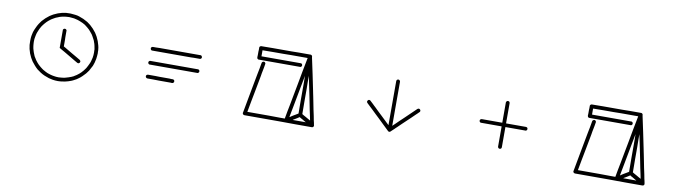

<svg xmlns="http://www.w3.org/2000/svg" viewBox="-33 -1357 6066 1716"><g transform="rotate(10 3000.0 -499.5)"><path d="M807.6 -501Q806.6 -487.3 805.7 -474.6Q804.7 -461.9 802.7 -448.2Q801.8 -439.5 798.8 -431.6Q796.9 -422.9 794.9 -414.1Q791 -403.3 789.1 -396.5Q786.1 -388.7 784.2 -382.8Q782.2 -378.9 780.3 -375Q778.3 -371.1 776.4 -368.2Q772.5 -359.4 767.6 -351.6Q763.7 -342.8 758.8 -335Q752.9 -327.1 748 -320.3Q742.2 -312.5 736.3 -304.7Q722.7 -289.1 708 -275.4Q693.4 -260.7 675.8 -249Q668 -243.2 660.2 -238.3Q652.3 -234.4 643.6 -229.5Q636.7 -225.6 630.9 -222.7Q625 -219.7 617.2 -216.8Q604.5 -211.9 591.8 -208Q579.1 -204.1 565.4 -201.2Q556.6 -199.2 547.9 -198.2Q538.1 -196.3 529.3 -195.3Q522.5 -194.3 516.6 -194.3Q509.8 -193.4 500 -193.4Q487.3 -193.4 475.6 -194.3Q462.9 -195.3 451.2 -197.3Q442.4 -199.2 433.6 -201.2Q424.8 -203.1 416 -205.1Q394.5 -211.9 374 -220.7Q353.5 -229.5 334 -242.2Q326.2 -247.1 319.3 -252.9Q311.5 -257.8 303.7 -263.7Q288.1 -277.3 274.4 -293Q260.7 -307.6 248 -325.2Q242.2 -333 238.3 -340.8Q233.4 -348.6 228.5 -357.4Q219.7 -375 211.9 -393.6Q205.1 -413.1 200.2 -432.6Q198.2 -441.4 197.3 -450.2Q195.3 -459 194.3 -467.8Q193.4 -484.4 193.4 -501Q193.4 -504.9 193.4 -508.8Q193.4 -529.3 196.3 -549.8Q198.2 -558.6 200.2 -568.4Q202.1 -577.1 204.1 -585.9Q210.9 -607.4 220.7 -627Q229.5 -647.5 241.2 -666Q246.1 -673.8 252 -681.6Q256.8 -689.5 262.7 -696.3Q277.3 -712.9 292 -726.6Q306.6 -740.2 324.2 -752.9Q332 -757.8 339.8 -762.7Q347.7 -767.6 356.4 -772.5Q374 -781.2 393.6 -789.1Q412.1 -795.9 431.6 -800.8Q440.4 -802.7 449.2 -803.7Q458 -805.7 466.8 -806.6Q482.4 -807.6 499 -807.6Q503.9 -807.6 508.8 -807.6Q529.3 -806.6 549.8 -803.7Q559.6 -802.7 568.4 -800.8Q577.1 -797.9 585.9 -795.9Q607.4 -789.1 627 -780.3Q646.5 -771.5 666 -759.8Q673.8 -754.9 680.7 -749Q688.5 -744.1 696.3 -737.3Q711.9 -723.6 725.6 -709Q739.3 -693.4 752 -676.8Q756.8 -668.9 761.7 -661.1Q766.6 -653.3 771.5 -644.5Q780.3 -626 788.1 -607.4Q794.9 -588.9 799.8 -569.3Q801.8 -560.5 803.7 -551.8Q804.7 -543 805.7 -534.2Q805.7 -531.2 806.6 -528.3Q806.6 -524.4 806.6 -521.5Q806.6 -513.7 806.6 -509.8Q806.6 -505.9 807.6 -501ZM627.9 -258.8Q634.8 -262.7 641.6 -267.6Q649.4 -271.5 656.2 -276.4Q668.9 -286.1 678.7 -293.9Q687.5 -301.8 693.4 -307.6Q702.1 -317.4 702.1 -317.4Q702.1 -317.4 710 -326.2Q714.8 -333 719.7 -338.9Q724.6 -345.7 729.5 -352.5Q736.3 -363.3 741.2 -374Q747.1 -384.8 752 -396.5Q755.9 -404.3 757.8 -410.2Q759.8 -415 761.7 -422.9Q764.6 -430.7 765.6 -438.5Q767.6 -446.3 769.5 -454.1Q771.5 -465.8 772.5 -477.5Q773.4 -489.3 773.4 -501Q773.4 -501 773.4 -501Q773.4 -501 773.4 -501Q772.5 -517.6 772.5 -517.6Q773.4 -517.6 772.5 -530.3Q771.5 -538.1 769.5 -545.9Q768.6 -553.7 766.6 -561.5Q762.7 -580.1 757.8 -590.8Q753.9 -601.6 752.9 -605.5Q747.1 -617.2 747.1 -617.2Q747.1 -617.2 741.2 -627.9Q737.3 -635.7 733.4 -642.6Q728.5 -649.4 724.6 -657.2Q714.8 -669.9 707 -678.7Q699.2 -688.5 693.4 -694.3Q683.6 -703.1 683.6 -703.1Q683.6 -703.1 674.8 -710.9Q668 -716.8 661.1 -721.7Q655.3 -726.6 648.4 -731.4Q637.7 -737.3 627 -743.2Q616.2 -749 604.5 -752.9Q604.5 -752.9 604.5 -752.9Q604.5 -752.9 604.5 -752.9Q588.9 -758.8 588.9 -758.8Q588.9 -758.8 577.1 -762.7Q569.3 -765.6 561.5 -766.6Q553.7 -768.6 544.9 -770.5Q525.4 -773.4 513.7 -773.4Q501 -774.4 500 -774.4Q483.4 -773.4 483.4 -773.4Q483.4 -773.4 470.7 -772.5Q462.9 -771.5 455.1 -770.5Q447.3 -769.5 439.5 -767.6Q428.7 -764.6 417 -761.7Q406.2 -757.8 395.5 -752.9Q395.5 -752.9 395.5 -752.9Q395.5 -752.9 395.5 -752.9Q382.8 -748 382.8 -748Q382.8 -748 372.1 -742.2Q365.2 -738.3 358.4 -734.4Q350.6 -730.5 343.8 -725.6Q331.1 -715.8 321.3 -708Q312.5 -700.2 306.6 -694.3Q297.9 -684.6 297.9 -684.6Q297.9 -684.6 290 -675.8Q284.2 -668.9 279.3 -662.1Q274.4 -655.3 269.5 -648.4Q261.7 -634.8 255.9 -624Q251 -613.3 248 -605.5Q241.2 -588.9 241.2 -588.9Q241.2 -588.9 237.3 -577.1Q235.4 -568.4 233.4 -560.5Q231.4 -553.7 230.5 -544.9Q229.5 -538.1 227.5 -527.3Q226.6 -515.6 226.6 -501Q227.5 -484.4 227.5 -484.4Q227.5 -484.4 228.5 -471.7Q229.5 -463.9 230.5 -456.1Q231.4 -448.2 233.4 -440.4Q238.3 -421.9 242.2 -411.1Q246.1 -400.4 248 -396.5Q252.9 -383.8 252.9 -383.8Q252.9 -383.8 257.8 -373Q262.7 -366.2 266.6 -359.4Q270.5 -351.6 275.4 -344.7Q285.2 -332 293 -322.3Q300.8 -313.5 306.6 -307.6Q316.4 -298.8 316.4 -298.8Q316.4 -298.8 325.2 -291Q332 -285.2 338.9 -280.3Q345.7 -275.4 352.5 -270.5Q366.2 -261.7 377 -256.8Q387.7 -252 395.5 -248Q412.1 -242.2 412.1 -242.2Q412.1 -242.2 424.8 -238.3Q432.6 -236.3 440.4 -234.4Q448.2 -232.4 456.1 -231.4Q466.8 -229.5 477.5 -228.5Q488.3 -227.5 500 -227.5Q512.7 -228.5 512.7 -228.5Q512.7 -228.5 525.4 -229.5Q533.2 -230.5 542 -231.4Q549.8 -232.4 557.6 -234.4Q573.2 -238.3 587.9 -243.2Q602.5 -248 617.2 -253.9Q620.1 -254.9 622.1 -256.8Q625 -257.8 627.9 -258.8ZM498 -507.8Q505.9 -503.9 513.7 -499Q520.5 -494.1 528.3 -490.2Q542 -482.4 554.7 -474.6Q568.4 -466.8 581.1 -459Q600.6 -447.3 620.1 -436.5Q638.7 -424.8 658.2 -414.1Q660.2 -412.1 662.1 -410.2Q664.1 -408.2 665 -406.2Q666 -403.3 667 -400.4Q667 -398.4 666 -395.5Q666 -392.6 664.1 -390.6Q663.1 -388.7 661.1 -386.7Q659.2 -384.8 656.2 -383.8Q654.3 -382.8 651.4 -381.8Q648.4 -381.8 645.5 -382.8Q643.6 -382.8 640.6 -384.8Q634.8 -387.7 628.9 -391.6Q623 -395.5 617.2 -398.4Q603.5 -406.2 590.8 -414.1Q577.1 -421.9 564.5 -429.7Q550.8 -437.5 538.1 -445.3Q524.4 -453.1 511.7 -460.9Q500 -467.8 487.3 -474.6Q475.6 -481.4 463.9 -488.3Q463.9 -491.2 463.9 -493.2Q463.9 -496.1 463.9 -498Q463.9 -515.6 463.9 -532.2Q463.9 -549.8 463.9 -566.4Q463.9 -578.1 463.9 -589.8Q463.9 -601.6 463.9 -613.3Q463.9 -622.1 463.9 -630.9Q463.9 -639.6 463.9 -648.4Q463.9 -651.4 463.9 -653.3Q464.8 -656.2 466.8 -658.2Q467.8 -660.2 470.7 -662.1Q472.7 -664.1 475.6 -664.1Q477.5 -665 480.5 -665Q483.4 -665 485.4 -664.1Q488.3 -664.1 490.2 -662.1Q492.2 -660.2 494.1 -658.2Q496.1 -656.2 497.1 -653.3Q497.1 -651.4 497.1 -648.4Q497.1 -643.6 497.1 -638.7Q497.1 -633.8 497.1 -628.9Q497.1 -625 497.1 -621.1Q497.1 -617.2 497.1 -613.3Q497.1 -601.6 497.1 -589.8Q498 -578.1 498 -566.4Q498 -554.7 498 -543Q498 -531.2 498 -519.5Q498 -516.6 498 -513.7Q498 -510.7 498 -507.8Z M1712.9 -642.6Q1715.8 -642.6 1718.8 -642.6Q1720.7 -641.6 1723.6 -639.6Q1725.6 -638.7 1726.6 -635.7Q1728.5 -633.8 1729.5 -630.9Q1730.5 -628.9 1730.5 -626Q1730.5 -623 1729.5 -621.1Q1728.5 -618.2 1727.5 -616.2Q1725.6 -614.3 1723.6 -612.3Q1721.7 -610.4 1718.8 -610.4Q1715.8 -609.4 1713.9 -609.4Q1699.2 -609.4 1685.5 -609.4Q1671.9 -609.4 1658.2 -609.4Q1646.5 -609.4 1635.7 -608.4Q1624 -608.4 1613.3 -608.4Q1579.1 -608.4 1545.9 -608.4Q1512.7 -608.4 1478.5 -608.4Q1429.7 -608.4 1380.9 -608.4Q1332 -608.4 1283.2 -608.4Q1280.3 -608.4 1278.3 -608.4Q1275.4 -609.4 1273.4 -611.3Q1271.5 -613.3 1269.5 -615.2Q1267.6 -617.2 1267.6 -620.1Q1266.6 -622.1 1266.6 -625Q1266.6 -627.9 1266.6 -629.9Q1267.6 -632.8 1269.5 -634.8Q1271.5 -636.7 1273.4 -638.7Q1275.4 -640.6 1278.3 -640.6Q1280.3 -641.6 1283.2 -641.6Q1298.8 -641.6 1313.5 -641.6Q1329.1 -641.6 1344.7 -642.6Q1377.9 -642.6 1412.1 -642.6Q1445.3 -642.6 1478.5 -642.6Q1512.7 -642.6 1545.9 -642.6Q1579.1 -642.6 1613.3 -642.6Q1624 -642.6 1635.7 -642.6Q1646.5 -642.6 1657.2 -642.6Q1671.9 -642.6 1685.5 -642.6Q1699.2 -642.6 1712.9 -642.6ZM1712.9 -514.6Q1715.8 -514.6 1717.8 -514.6Q1720.7 -513.7 1722.7 -511.7Q1724.6 -510.7 1726.6 -507.8Q1728.5 -505.9 1729.5 -502.9Q1729.5 -501 1729.5 -498Q1729.5 -495.1 1729.5 -493.2Q1728.5 -490.2 1726.6 -488.3Q1724.6 -485.4 1722.7 -484.4Q1720.7 -482.4 1717.8 -481.4Q1715.8 -481.4 1712.9 -481.4Q1699.2 -481.4 1685.5 -481.4Q1670.9 -481.4 1657.2 -481.4Q1646.5 -481.4 1634.8 -481.4Q1624 -481.4 1612.3 -481.4Q1579.1 -481.4 1545.9 -481.4Q1511.7 -481.4 1478.5 -481.4Q1429.7 -481.4 1380.9 -481.4Q1332 -481.4 1283.2 -481.4Q1280.3 -481.4 1278.3 -481.4Q1275.4 -482.4 1273.4 -484.4Q1271.5 -485.4 1269.5 -488.3Q1267.6 -490.2 1266.6 -493.2Q1266.6 -495.1 1266.6 -498Q1266.6 -501 1266.6 -502.9Q1267.6 -505.9 1269.5 -507.8Q1271.5 -510.7 1273.4 -511.7Q1275.4 -513.7 1278.3 -514.6Q1280.3 -514.6 1283.2 -514.6Q1298.8 -514.6 1313.5 -514.6Q1329.1 -514.6 1344.7 -514.6Q1377.9 -514.6 1412.1 -514.6Q1445.3 -514.6 1478.5 -514.6Q1511.7 -514.6 1545.9 -514.6Q1579.1 -514.6 1612.3 -514.6Q1624 -514.6 1634.8 -514.6Q1646.5 -514.6 1657.2 -514.6Q1670.9 -514.6 1685.5 -514.6Q1699.2 -514.6 1712.9 -514.6ZM1507.8 -387.7Q1509.8 -387.7 1512.7 -386.7Q1515.6 -385.7 1517.6 -384.8Q1519.5 -382.8 1521.5 -380.9Q1522.5 -378.9 1523.4 -376Q1524.4 -374 1524.4 -371.1Q1524.4 -368.2 1523.4 -365.2Q1522.5 -363.3 1521.5 -361.3Q1519.5 -358.4 1517.6 -357.4Q1514.6 -355.5 1512.7 -354.5Q1509.8 -353.5 1506.8 -353.5Q1500 -354.5 1493.2 -354.5Q1485.4 -354.5 1478.5 -354.5Q1472.7 -354.5 1466.8 -354.5Q1460.9 -354.5 1455.1 -354.5Q1437.5 -354.5 1419.9 -354.5Q1402.3 -354.5 1384.8 -354.5Q1359.4 -355.5 1334 -355.5Q1308.6 -355.5 1283.2 -355.5Q1280.3 -355.5 1278.3 -356.4Q1275.4 -357.4 1273.4 -359.4Q1270.5 -360.4 1269.5 -363.3Q1267.6 -365.2 1266.6 -367.2Q1266.6 -370.1 1266.6 -373Q1266.6 -376 1266.6 -377.9Q1267.6 -380.9 1269.5 -382.8Q1271.5 -384.8 1273.4 -386.7Q1275.4 -387.7 1278.3 -388.7Q1280.3 -389.6 1283.2 -389.6Q1291 -389.6 1299.8 -389.6Q1307.6 -389.6 1315.4 -389.6Q1333 -389.6 1350.6 -389.6Q1368.2 -388.7 1385.7 -388.7Q1402.3 -388.7 1419.9 -388.7Q1437.5 -388.7 1455.1 -388.7Q1460.9 -388.7 1466.8 -388.7Q1472.7 -388.7 1478.5 -388.7Q1485.4 -387.7 1493.2 -387.7Q1500 -387.7 1507.8 -387.7Z M2780.3 -237.3Q2771.5 -281.2 2771.5 -281.2Q2771.5 -281.2 2760.7 -331.1Q2754.9 -361.3 2749 -390.6Q2743.2 -419.9 2737.3 -449.2Q2727.5 -494.1 2718.8 -539.1Q2710 -584 2700.2 -628.9Q2700.2 -599.6 2700.2 -570.3Q2700.2 -542 2701.2 -512.7Q2701.2 -455.1 2701.2 -397.5Q2701.2 -339.8 2702.1 -282.2Q2706.1 -280.3 2709 -278.3Q2712.9 -275.4 2716.8 -273.4Q2726.6 -268.6 2736.3 -262.7Q2745.1 -256.8 2754.9 -252Q2758.8 -250 2761.7 -248Q2764.6 -246.1 2768.6 -244.1Q2771.5 -242.2 2774.4 -241.2Q2777.3 -239.3 2780.3 -237.3ZM2684.6 -252Q2679.7 -249 2674.8 -246.1Q2670.9 -243.2 2666 -240.2Q2657.2 -235.4 2648.4 -229.5Q2638.7 -223.6 2629.9 -218.8Q2628.9 -217.8 2627.9 -216.8Q2627 -216.8 2626 -215.8Q2655.3 -215.8 2685.5 -215.8Q2715.8 -215.8 2745.1 -215.8Q2742.2 -217.8 2742.2 -217.8Q2742.2 -217.8 2731.4 -223.6Q2721.7 -229.5 2711.9 -235.4Q2702.1 -240.2 2692.4 -246.1Q2690.4 -248 2688.5 -249Q2686.5 -250 2684.6 -252ZM2770.5 -456.1Q2776.4 -426.8 2782.2 -397.5Q2788.1 -367.2 2793.9 -337.9Q2804.7 -288.1 2805.7 -283.2Q2805.7 -279.3 2813.5 -242.2Q2815.4 -235.4 2817.4 -226.6Q2818.4 -217.8 2821.3 -207Q2821.3 -205.1 2821.3 -206.1Q2821.3 -206.1 2820.3 -206.1Q2821.3 -205.1 2821.3 -204.1Q2822.3 -202.1 2823.2 -199.2Q2823.2 -196.3 2822.3 -193.4Q2821.3 -191.4 2819.3 -188.5Q2818.4 -186.5 2816.4 -184.6Q2813.5 -183.6 2811.5 -182.6Q2808.6 -182.6 2805.7 -181.6Q2731.4 -181.6 2658.2 -181.6Q2584 -181.6 2510.7 -182.6Q2461.9 -182.6 2413.1 -182.6Q2364.3 -182.6 2316.4 -182.6Q2255.9 -182.6 2256.8 -182.6Q2257.8 -182.6 2194.3 -182.6Q2192.4 -182.6 2190.4 -183.6Q2188.5 -183.6 2186.5 -184.6Q2185.5 -185.5 2183.6 -186.5Q2182.6 -187.5 2180.7 -189.5Q2179.7 -190.4 2178.7 -192.4Q2177.7 -193.4 2177.7 -195.3Q2176.8 -198.2 2176.8 -200.2Q2176.8 -200.2 2176.8 -201.2Q2177.7 -203.1 2177.7 -203.1Q2187.5 -255.9 2197.3 -309.6Q2207 -362.3 2216.8 -415Q2223.6 -452.1 2230.5 -488.3Q2237.3 -524.4 2244.1 -560.5Q2250 -587.9 2254.9 -615.2Q2259.8 -642.6 2264.6 -669.9Q2265.6 -672.9 2266.6 -674.8Q2267.6 -676.8 2269.5 -678.7Q2271.5 -680.7 2274.4 -681.6Q2276.4 -683.6 2279.3 -683.6Q2282.2 -683.6 2285.2 -683.6Q2287.1 -682.6 2290 -681.6Q2292 -680.7 2293.9 -678.7Q2295.9 -676.8 2296.9 -673.8Q2297.9 -671.9 2298.8 -668.9Q2298.8 -666 2297.9 -663.1Q2295.9 -648.4 2293 -633.8Q2290 -618.2 2287.1 -603.5Q2285.2 -590.8 2282.2 -579.1Q2280.3 -566.4 2278.3 -554.7Q2271.5 -518.6 2264.6 -481.4Q2257.8 -445.3 2251 -409.2Q2241.2 -361.3 2232.4 -312.5Q2223.6 -264.6 2214.8 -216.8Q2240.2 -216.8 2265.6 -216.8Q2291 -216.8 2316.4 -216.8Q2364.3 -216.8 2413.1 -216.8Q2461.9 -215.8 2510.7 -215.8Q2521.5 -215.8 2532.2 -215.8Q2543 -215.8 2554.7 -215.8Q2560.5 -248 2566.4 -280.3Q2572.3 -312.5 2579.1 -344.7Q2587.9 -391.6 2596.7 -438.5Q2605.5 -484.4 2614.3 -531.2Q2626 -594.7 2637.7 -658.2Q2650.4 -721.7 2662.1 -784.2Q2640.6 -784.2 2620.1 -784.2Q2598.6 -784.2 2578.1 -784.2Q2543 -784.2 2508.8 -784.2Q2473.6 -783.2 2439.5 -783.2Q2392.6 -783.2 2346.7 -783.2Q2299.8 -783.2 2252.9 -782.2Q2252.9 -782.2 2252.9 -781.2Q2252.9 -779.3 2252.9 -778.3Q2252.9 -771.5 2252.9 -764.6Q2252.9 -757.8 2252.9 -751Q2252.9 -745.1 2252.9 -739.3Q2252.9 -733.4 2252.9 -727.5Q2269.5 -727.5 2287.1 -727.5Q2304.7 -727.5 2322.3 -727.5Q2351.6 -727.5 2380.9 -727.5Q2409.2 -727.5 2438.5 -727.5Q2481.4 -727.5 2523.4 -727.5Q2565.4 -727.5 2608.4 -727.5Q2610.4 -727.5 2613.3 -727.5Q2616.2 -726.6 2618.2 -724.6Q2620.1 -723.6 2622.1 -720.7Q2624 -718.8 2624 -715.8Q2625 -713.9 2625 -710.9Q2625 -708 2624 -706.1Q2624 -703.1 2622.1 -701.2Q2620.1 -699.2 2618.2 -697.3Q2616.2 -695.3 2613.3 -694.3Q2610.4 -694.3 2608.4 -694.3Q2594.7 -694.3 2582 -694.3Q2568.4 -694.3 2554.7 -694.3Q2525.4 -694.3 2497.1 -694.3Q2467.8 -694.3 2438.5 -694.3Q2409.2 -694.3 2380.9 -694.3Q2351.6 -694.3 2322.3 -694.3Q2280.3 -694.3 2281.2 -694.3Q2281.2 -694.3 2235.4 -694.3Q2233.4 -694.3 2231.4 -694.3Q2230.5 -694.3 2228.5 -695.3Q2227.5 -696.3 2225.6 -697.3Q2224.6 -698.2 2222.7 -699.2Q2221.7 -700.2 2220.7 -701.2Q2219.7 -703.1 2219.7 -705.1Q2218.8 -707 2218.8 -709Q2217.8 -710.9 2217.8 -710.9Q2218.8 -721.7 2218.8 -731.4Q2218.8 -741.2 2218.8 -752Q2218.8 -758.8 2218.8 -765.6Q2218.8 -772.5 2219.7 -779.3Q2219.7 -789.1 2219.7 -789.1Q2219.7 -789.1 2219.7 -799.8Q2219.7 -801.8 2219.7 -802.7Q2220.7 -804.7 2220.7 -806.6Q2221.7 -807.6 2222.7 -809.6Q2223.6 -810.5 2224.6 -811.5Q2225.6 -812.5 2227.5 -813.5Q2228.5 -814.5 2230.5 -815.4Q2232.4 -816.4 2234.4 -816.4Q2236.3 -816.4 2236.3 -816.4Q2287.1 -816.4 2337.9 -817.4Q2388.7 -817.4 2439.5 -817.4Q2473.6 -817.4 2508.8 -817.4Q2543 -818.4 2578.1 -818.4Q2627 -818.4 2627 -818.4Q2627 -818.4 2681.6 -818.4Q2682.6 -818.4 2682.6 -818.4Q2683.6 -818.4 2683.6 -818.4Q2683.6 -818.4 2682.6 -818.4Q2680.7 -818.4 2683.6 -818.4Q2687.5 -818.4 2685.5 -818.4Q2684.6 -818.4 2684.6 -818.4Q2685.5 -817.4 2687.5 -817.4Q2688.5 -817.4 2690.4 -816.4Q2691.4 -815.4 2692.4 -814.5Q2693.4 -813.5 2693.4 -813.5Q2693.4 -813.5 2693.4 -813.5Q2694.3 -813.5 2695.3 -812.5Q2697.3 -810.5 2696.3 -811.5Q2695.3 -811.5 2695.3 -811.5Q2696.3 -810.5 2696.3 -810.5Q2697.3 -808.6 2698.2 -806.6Q2698.2 -804.7 2698.2 -804.7Q2699.2 -803.7 2699.2 -803.7Q2698.2 -803.7 2698.2 -803.7Q2699.2 -800.8 2699.2 -800.8Q2699.2 -800.8 2699.2 -796.9Q2714.8 -723.6 2730.5 -650.4Q2745.1 -577.1 2760.7 -503.9Q2762.7 -492.2 2765.6 -479.5Q2767.6 -467.8 2770.5 -456.1ZM2668 -281.2Q2668 -338.9 2667 -397.5Q2667 -455.1 2667 -512.7Q2667 -540 2667 -567.4Q2666 -595.7 2666 -623Q2658.2 -581.1 2658.2 -581.1Q2658.2 -581.1 2647.5 -525.4Q2638.7 -478.5 2629.9 -431.6Q2621.1 -384.8 2612.3 -337.9Q2607.4 -312.5 2602.5 -287.1Q2597.7 -260.7 2592.8 -235.4Q2597.7 -238.3 2602.5 -241.2Q2607.4 -244.1 2612.3 -248Q2621.1 -252.9 2629.9 -258.8Q2639.6 -263.7 2648.4 -269.5Q2651.4 -271.5 2654.3 -273.4Q2657.2 -275.4 2660.2 -276.4Q2662.1 -278.3 2664.1 -279.3Q2666 -280.3 2668 -281.2Z M3505.9 -266.6Q3504.9 -265.6 3503.9 -264.6Q3502 -263.7 3501 -262.7Q3499 -262.7 3498 -261.7Q3496.1 -261.7 3494.1 -261.7Q3493.2 -261.7 3491.2 -261.7Q3489.3 -262.7 3488.3 -262.7Q3485.4 -263.7 3484.4 -265.6Q3482.4 -266.6 3482.4 -266.6Q3457 -291 3431.6 -315.4Q3406.2 -339.8 3380.9 -364.3Q3363.3 -380.9 3345.7 -397.5Q3328.1 -414.1 3310.5 -431.6Q3296.9 -443.4 3284.2 -456.1Q3271.5 -468.8 3257.8 -481.4Q3255.9 -483.4 3254.9 -485.4Q3253.9 -488.3 3252.9 -490.2Q3252.9 -492.2 3252.9 -494.1Q3252.9 -495.1 3252.9 -496.1Q3252.9 -499 3254.9 -501Q3255.9 -502.9 3257.8 -504.9Q3259.8 -507.8 3261.7 -508.8Q3263.7 -509.8 3266.6 -510.7Q3269.5 -510.7 3272.5 -510.7Q3274.4 -509.8 3277.3 -508.8Q3279.3 -507.8 3281.2 -505.9Q3289.1 -499 3295.9 -492.2Q3303.7 -485.4 3310.5 -478.5Q3316.4 -472.7 3322.3 -466.8Q3328.1 -460.9 3334 -456.1Q3351.6 -439.5 3369.1 -421.9Q3386.7 -405.3 3404.3 -388.7Q3426.8 -367.2 3449.2 -345.7Q3471.7 -324.2 3494.1 -302.7Q3504.9 -312.5 3514.6 -321.3Q3524.4 -331.1 3535.2 -340.8Q3552.7 -358.4 3570.3 -375Q3587.9 -391.6 3605.5 -408.2Q3630.9 -432.6 3656.2 -457Q3681.6 -481.4 3707 -505.9Q3709 -507.8 3711.9 -508.8Q3713.9 -509.8 3716.8 -510.7Q3719.7 -510.7 3721.7 -510.7Q3724.6 -509.8 3726.6 -508.8Q3729.5 -507.8 3731.4 -504.9Q3733.4 -502.9 3734.4 -501Q3735.4 -499 3735.4 -496.1Q3736.3 -495.1 3736.3 -494.1Q3736.3 -492.2 3735.4 -490.2Q3735.4 -488.3 3734.4 -485.4Q3732.4 -483.4 3730.5 -481.4Q3722.7 -473.6 3714.8 -465.8Q3707 -458 3698.2 -450.2Q3680.7 -433.6 3664.1 -417Q3646.5 -400.4 3628.9 -383.8Q3611.3 -367.2 3593.8 -350.6Q3576.2 -333 3558.6 -316.4Q3552.7 -310.5 3546.9 -305.7Q3541 -299.8 3535.2 -293.9Q3528.3 -287.1 3520.5 -280.3Q3513.7 -273.4 3505.9 -266.6ZM3477.5 -717.8Q3477.5 -720.7 3478.5 -723.6Q3479.5 -726.6 3480.5 -728.5Q3482.4 -730.5 3484.4 -732.4Q3486.3 -733.4 3489.3 -734.4Q3491.2 -735.4 3494.1 -735.4Q3497.1 -735.4 3500 -734.4Q3502 -733.4 3503.9 -732.4Q3506.8 -730.5 3507.8 -728.5Q3509.8 -726.6 3510.7 -723.6Q3511.7 -720.7 3511.7 -717.8Q3511.7 -704.1 3511.7 -689.5Q3511.7 -675.8 3511.7 -661.1Q3511.7 -650.4 3511.7 -638.7Q3511.7 -627 3511.7 -615.2Q3511.7 -581.1 3511.7 -546.9Q3511.7 -512.7 3511.7 -478.5Q3511.7 -428.7 3511.7 -378.9Q3511.7 -329.1 3511.7 -278.3Q3511.7 -276.4 3510.7 -273.4Q3509.8 -270.5 3507.8 -268.6Q3506.8 -266.6 3503.9 -264.6Q3502 -263.7 3500 -262.7Q3497.1 -261.7 3494.1 -261.7Q3491.2 -261.7 3489.3 -262.7Q3486.3 -263.7 3484.4 -264.6Q3482.4 -266.6 3480.5 -268.6Q3479.5 -270.5 3478.5 -273.4Q3477.5 -276.4 3477.5 -278.3Q3477.5 -294.9 3477.5 -310.5Q3477.5 -326.2 3477.5 -341.8Q3477.5 -376 3477.5 -410.2Q3477.5 -444.3 3477.5 -478.5Q3477.5 -512.7 3477.5 -546.9Q3477.5 -581.1 3477.5 -615.2Q3477.5 -627 3477.5 -638.7Q3477.5 -650.4 3477.5 -661.1Q3477.5 -675.8 3477.5 -689.5Q3477.5 -704.1 3477.5 -717.8Z M4509.8 -299.8Q4509.8 -297.9 4508.8 -294.9Q4507.8 -292 4506.8 -290Q4504.9 -288.1 4502.9 -286.1Q4501 -284.2 4498 -284.2Q4496.1 -283.2 4493.2 -283.2Q4490.2 -283.2 4487.3 -284.2Q4485.4 -284.2 4483.4 -286.1Q4480.5 -288.1 4479.5 -290Q4477.5 -292 4476.6 -294.9Q4475.6 -297.9 4475.6 -299.8Q4475.6 -312.5 4475.6 -326.2Q4475.6 -338.9 4475.6 -351.6Q4475.6 -362.3 4475.6 -373Q4475.6 -382.8 4475.6 -393.6Q4475.6 -424.8 4475.6 -456.1Q4475.6 -487.3 4475.6 -518.6Q4475.6 -563.5 4475.6 -609.4Q4475.6 -654.3 4475.6 -700.2Q4475.6 -702.1 4476.6 -705.1Q4477.5 -708 4479.5 -710Q4480.5 -711.9 4483.4 -713.9Q4485.4 -715.8 4487.3 -715.8Q4490.2 -716.8 4493.2 -716.8Q4496.1 -716.8 4498 -715.8Q4501 -715.8 4502.9 -713.9Q4504.9 -711.9 4506.8 -710Q4507.8 -708 4508.8 -705.1Q4509.8 -702.1 4509.8 -700.2Q4509.8 -685.5 4509.8 -671.9Q4509.8 -657.2 4509.8 -642.6Q4509.8 -611.3 4509.8 -580.1Q4509.8 -548.8 4509.8 -518.6Q4509.8 -487.3 4509.8 -456.1Q4509.8 -424.8 4509.8 -393.6Q4509.8 -382.8 4509.8 -373Q4509.8 -362.3 4509.8 -351.6Q4509.8 -338.9 4509.8 -326.2Q4509.8 -312.5 4509.8 -299.8ZM4290 -483.4Q4287.1 -483.4 4285.2 -483.4Q4282.2 -484.4 4280.3 -486.3Q4278.3 -487.3 4276.4 -490.2Q4274.4 -492.2 4273.4 -495.1Q4273.4 -497.1 4273.4 -500Q4273.4 -502.9 4273.4 -504.9Q4274.4 -507.8 4276.4 -509.8Q4278.3 -511.7 4280.3 -513.7Q4282.2 -515.6 4285.2 -515.6Q4287.1 -516.6 4290 -516.6Q4302.7 -516.6 4315.4 -516.6Q4329.1 -516.6 4341.8 -516.6Q4352.5 -516.6 4362.3 -516.6Q4373 -516.6 4383.8 -516.6Q4414.1 -516.6 4445.3 -516.6Q4476.6 -516.6 4507.8 -516.6Q4553.7 -516.6 4598.6 -516.6Q4644.5 -516.6 4690.4 -516.6Q4692.4 -516.6 4695.3 -515.6Q4698.2 -515.6 4700.2 -513.7Q4702.1 -511.7 4704.1 -509.8Q4705.1 -507.8 4706.1 -504.9Q4707 -502.9 4707 -500Q4707 -497.1 4706.1 -495.1Q4705.1 -492.2 4704.1 -490.2Q4702.1 -487.3 4700.2 -486.3Q4698.2 -484.4 4695.3 -483.4Q4692.4 -483.4 4690.4 -483.4Q4675.8 -483.4 4661.1 -483.4Q4647.5 -483.4 4632.8 -483.4Q4601.6 -483.4 4570.3 -483.4Q4539.1 -483.4 4507.8 -483.4Q4476.6 -483.4 4445.3 -483.4Q4414.1 -483.4 4383.8 -483.4Q4373 -483.4 4362.3 -483.4Q4352.5 -483.4 4341.8 -483.4Q4329.1 -483.4 4315.4 -483.4Q4302.7 -483.4 4290 -483.4Z M5780.3 -237.3Q5771.5 -281.2 5771.5 -281.2Q5771.5 -281.2 5760.7 -331.1Q5754.9 -361.3 5749 -390.6Q5743.2 -419.9 5737.3 -449.2Q5727.5 -494.1 5718.8 -539.1Q5710 -584 5700.2 -628.9Q5700.2 -599.6 5700.2 -570.3Q5700.2 -542 5701.2 -512.7Q5701.2 -455.1 5701.2 -397.5Q5701.2 -339.8 5702.1 -282.2Q5706.1 -280.3 5709 -278.3Q5712.9 -275.4 5716.8 -273.4Q5726.6 -268.6 5736.3 -262.7Q5745.1 -256.8 5754.9 -252Q5758.8 -250 5761.7 -248Q5764.6 -246.1 5768.6 -244.1Q5771.5 -242.2 5774.4 -241.2Q5777.3 -239.3 5780.3 -237.3ZM5684.6 -252Q5679.7 -249 5674.8 -246.1Q5670.9 -243.2 5666 -240.2Q5657.2 -235.4 5648.4 -229.5Q5638.7 -223.6 5629.9 -218.8Q5628.9 -217.8 5627.9 -216.8Q5627 -216.8 5626 -215.8Q5655.3 -215.8 5685.5 -215.8Q5715.8 -215.8 5745.1 -215.8Q5742.2 -217.8 5742.2 -217.8Q5742.2 -217.8 5731.4 -223.6Q5721.7 -229.5 5711.9 -235.4Q5702.1 -240.2 5692.4 -246.1Q5690.4 -248 5688.5 -249Q5686.5 -250 5684.6 -252ZM5770.5 -456.1Q5776.4 -426.8 5782.2 -397.5Q5788.1 -367.2 5793.9 -337.9Q5804.7 -288.1 5805.7 -283.2Q5805.7 -279.3 5813.5 -242.2Q5815.4 -235.4 5817.4 -226.6Q5818.4 -217.8 5821.3 -207Q5821.3 -205.1 5821.3 -206.1Q5821.3 -206.1 5820.3 -206.1Q5821.3 -205.1 5821.3 -204.1Q5822.3 -202.1 5823.2 -199.2Q5823.2 -196.3 5822.3 -193.4Q5821.3 -191.4 5819.3 -188.5Q5818.4 -186.5 5816.4 -184.6Q5813.5 -183.6 5811.5 -182.6Q5808.6 -182.6 5805.7 -181.6Q5731.4 -181.6 5658.2 -181.6Q5584 -181.6 5510.7 -182.6Q5461.9 -182.6 5413.1 -182.6Q5364.3 -182.6 5316.4 -182.6Q5255.9 -182.6 5256.8 -182.6Q5257.8 -182.6 5194.3 -182.6Q5192.4 -182.6 5190.4 -183.6Q5188.5 -183.6 5186.5 -184.6Q5185.5 -185.5 5183.6 -186.5Q5182.6 -187.5 5180.7 -189.5Q5179.7 -190.4 5178.7 -192.4Q5177.7 -193.4 5177.7 -195.3Q5176.8 -198.2 5176.8 -200.2Q5176.8 -200.2 5176.8 -201.2Q5177.7 -203.1 5177.7 -203.1Q5187.5 -255.9 5197.3 -309.6Q5207 -362.3 5216.8 -415Q5223.6 -452.1 5230.5 -488.3Q5237.3 -524.4 5244.1 -560.5Q5250 -587.9 5254.9 -615.2Q5259.8 -642.6 5264.6 -669.9Q5265.6 -672.9 5266.6 -674.8Q5267.6 -676.8 5269.5 -678.7Q5271.5 -680.7 5274.4 -681.6Q5276.4 -683.6 5279.3 -683.6Q5282.2 -683.6 5285.2 -683.6Q5287.1 -682.6 5290 -681.6Q5292 -680.7 5293.9 -678.7Q5295.9 -676.8 5296.9 -673.8Q5297.9 -671.9 5298.8 -668.9Q5298.8 -666 5297.9 -663.1Q5295.9 -648.4 5293 -633.8Q5290 -618.2 5287.1 -603.5Q5285.2 -590.8 5282.2 -579.1Q5280.3 -566.4 5278.3 -554.7Q5271.5 -518.6 5264.6 -481.4Q5257.8 -445.3 5251 -409.2Q5241.2 -361.3 5232.4 -312.5Q5223.6 -264.6 5214.8 -216.8Q5240.2 -216.8 5265.6 -216.8Q5291 -216.8 5316.4 -216.8Q5364.3 -216.8 5413.1 -216.8Q5461.9 -215.8 5510.7 -215.8Q5521.5 -215.8 5532.2 -215.8Q5543 -215.8 5554.7 -215.8Q5560.5 -248 5566.4 -280.3Q5572.3 -312.5 5579.1 -344.7Q5587.9 -391.6 5596.7 -438.5Q5605.5 -484.4 5614.3 -531.2Q5626 -594.7 5637.7 -658.2Q5650.4 -721.7 5662.1 -784.2Q5640.6 -784.2 5620.1 -784.2Q5598.6 -784.2 5578.1 -784.2Q5543 -784.2 5508.8 -784.2Q5473.6 -783.2 5439.5 -783.2Q5392.6 -783.2 5346.7 -783.2Q5299.8 -783.2 5252.9 -782.2Q5252.9 -782.2 5252.9 -781.2Q5252.9 -779.3 5252.9 -778.3Q5252.9 -771.5 5252.9 -764.6Q5252.9 -757.8 5252.9 -751Q5252.9 -745.1 5252.9 -739.3Q5252.9 -733.4 5252.9 -727.5Q5269.5 -727.5 5287.1 -727.5Q5304.7 -727.5 5322.3 -727.5Q5351.6 -727.5 5380.9 -727.5Q5409.2 -727.5 5438.5 -727.5Q5481.4 -727.5 5523.4 -727.5Q5565.4 -727.5 5608.4 -727.5Q5610.4 -727.5 5613.3 -727.5Q5616.2 -726.6 5618.2 -724.6Q5620.1 -723.6 5622.1 -720.7Q5624 -718.8 5624 -715.8Q5625 -713.9 5625 -710.9Q5625 -708 5624 -706.1Q5624 -703.1 5622.1 -701.2Q5620.1 -699.2 5618.2 -697.3Q5616.2 -695.3 5613.3 -694.3Q5610.4 -694.3 5608.4 -694.3Q5594.7 -694.3 5582 -694.3Q5568.4 -694.3 5554.7 -694.3Q5525.4 -694.3 5497.1 -694.3Q5467.8 -694.3 5438.5 -694.3Q5409.2 -694.3 5380.9 -694.3Q5351.6 -694.3 5322.3 -694.3Q5280.3 -694.3 5281.2 -694.3Q5281.2 -694.3 5235.4 -694.3Q5233.4 -694.3 5231.4 -694.3Q5230.5 -694.3 5228.5 -695.3Q5227.5 -696.3 5225.6 -697.3Q5224.6 -698.2 5222.7 -699.2Q5221.7 -700.2 5220.7 -701.2Q5219.7 -703.1 5219.7 -705.1Q5218.8 -707 5218.8 -709Q5217.8 -710.9 5217.8 -710.9Q5218.8 -721.7 5218.8 -731.4Q5218.8 -741.2 5218.8 -752Q5218.8 -758.8 5218.8 -765.6Q5218.8 -772.5 5219.7 -779.3Q5219.7 -789.1 5219.7 -789.1Q5219.7 -789.1 5219.7 -799.8Q5219.7 -801.8 5219.7 -802.7Q5220.7 -804.7 5220.7 -806.6Q5221.7 -807.6 5222.7 -809.6Q5223.6 -810.5 5224.6 -811.5Q5225.6 -812.5 5227.5 -813.5Q5228.5 -814.5 5230.5 -815.4Q5232.4 -816.4 5234.4 -816.4Q5236.3 -816.4 5236.3 -816.4Q5287.1 -816.4 5337.9 -817.4Q5388.7 -817.4 5439.5 -817.4Q5473.6 -817.4 5508.8 -817.4Q5543 -818.4 5578.1 -818.4Q5627 -818.4 5627 -818.4Q5627 -818.4 5681.6 -818.4Q5682.6 -818.4 5682.6 -818.4Q5683.6 -818.4 5683.6 -818.4Q5683.6 -818.4 5682.6 -818.4Q5680.7 -818.4 5683.6 -818.4Q5687.5 -818.4 5685.5 -818.4Q5684.6 -818.4 5684.6 -818.4Q5685.5 -817.4 5687.5 -817.4Q5688.5 -817.4 5690.4 -816.4Q5691.4 -815.4 5692.4 -814.5Q5693.4 -813.5 5693.4 -813.5Q5693.4 -813.5 5693.4 -813.5Q5694.3 -813.5 5695.3 -812.5Q5697.3 -810.5 5696.3 -811.5Q5695.3 -811.5 5695.3 -811.5Q5696.3 -810.5 5696.3 -810.5Q5697.3 -808.6 5698.2 -806.6Q5698.2 -804.7 5698.2 -804.7Q5699.2 -803.7 5699.2 -803.7Q5698.2 -803.7 5698.2 -803.7Q5699.2 -800.8 5699.2 -800.8Q5699.2 -800.8 5699.2 -796.9Q5714.8 -723.6 5730.5 -650.4Q5745.1 -577.1 5760.7 -503.9Q5762.7 -492.2 5765.6 -479.5Q5767.6 -467.8 5770.5 -456.1ZM5668 -281.2Q5668 -338.9 5667 -397.5Q5667 -455.1 5667 -512.7Q5667 -540 5667 -567.4Q5666 -595.7 5666 -623Q5658.2 -581.1 5658.2 -581.1Q5658.2 -581.1 5647.5 -525.4Q5638.7 -478.5 5629.9 -431.6Q5621.1 -384.8 5612.3 -337.9Q5607.4 -312.5 5602.5 -287.1Q5597.7 -260.7 5592.8 -235.4Q5597.7 -238.3 5602.5 -241.2Q5607.4 -244.1 5612.3 -248Q5621.1 -252.9 5629.9 -258.8Q5639.6 -263.7 5648.4 -269.5Q5651.4 -271.5 5654.3 -273.4Q5657.2 -275.4 5660.2 -276.4Q5662.1 -278.3 5664.1 -279.3Q5666 -280.3 5668 -281.2Z"/></g></svg>

Font: LetsEatIcons
Style: Regular
Weight: 400
Designer: Swedish Technologies
Foundry: Swedish Technologies
Version: Version 1.26.0